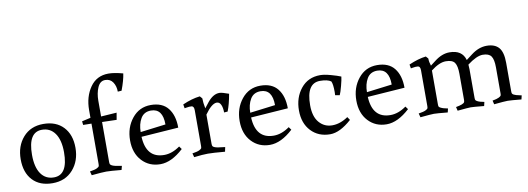

<svg xmlns="http://www.w3.org/2000/svg" viewBox="-58 -1068 3947 1434"><g transform="rotate(-10 1915.5 -351.0)"><path d="M247 16Q150 16 96 -42Q42 -100 42 -200.5Q42 -301 99.5 -366.5Q157 -432 253.5 -432Q350 -432 405 -373.5Q460 -315 460 -215.5Q460 -116 402 -50Q344 16 247 16ZM131 -219Q131 -125 166 -75Q201 -25 264 -25Q370 -25 370 -197Q370 -290 334.5 -340.5Q299 -391 236 -391Q131 -391 131 -219Z M609 -474Q609 -575 658.5 -646.5Q708 -718 798 -718Q841 -718 908 -700Q901 -649 873 -575L844 -573Q844 -615 824 -645Q804 -675 765.5 -675Q727 -675 708 -631.5Q689 -588 689 -531V-412L808 -420L799 -367L689 -370V-67Q689 -54 692 -49Q695 -44 704 -39Q721 -30 764 -24L778 -22L770 8Q685 0 655.5 0Q626 0 544 8L536 -22Q575 -28 589.5 -35.5Q604 -43 606.5 -48Q609 -53 609 -66V-372L546 -373L543 -401L609 -416Z M1104 -47Q1164 -47 1224 -90L1240 -68Q1149 16 1064.5 16Q980 16 925.5 -42.5Q871 -101 871 -198Q871 -295 926 -363.5Q981 -432 1068.5 -432Q1156 -432 1199 -377.5Q1242 -323 1242 -230L960 -210Q968 -47 1104 -47ZM1063 -391Q1010 -391 985 -348.5Q960 -306 960 -246L1152 -270Q1152 -391 1063 -391Z M1557 -364Q1519 -364 1466 -289V-67Q1466 -54 1470 -48.5Q1474 -43 1485 -39Q1502 -32 1547 -28L1562 -26L1555 8Q1465 0 1426 0Q1387 0 1321 8L1313 -22Q1352 -28 1366.5 -35.5Q1381 -43 1383.5 -48Q1386 -53 1386 -66V-336Q1386 -366 1369 -369Q1352 -371 1325 -366L1314 -364L1309 -394Q1379 -425 1441 -432L1457 -414Q1457 -382 1466 -337L1499 -379Q1542 -432 1589 -432Q1609 -432 1660 -413Q1646 -334 1626 -284L1599 -282Q1599 -318 1588.5 -341Q1578 -364 1557 -364Z M1935 -47Q1995 -47 2055 -90L2071 -68Q1980 16 1895.5 16Q1811 16 1756.5 -42.5Q1702 -101 1702 -198Q1702 -295 1757 -363.5Q1812 -432 1899.5 -432Q1987 -432 2030 -377.5Q2073 -323 2073 -230L1791 -210Q1799 -47 1935 -47ZM1894 -391Q1841 -391 1816 -348.5Q1791 -306 1791 -246L1983 -270Q1983 -391 1894 -391Z M2438 -265Q2439 -275 2439 -289Q2439 -349 2428 -371Q2401 -390 2345 -390Q2241 -390 2241 -223Q2241 -137 2280 -92Q2319 -47 2379 -47Q2439 -47 2499 -88L2515 -64Q2426 16 2352 16Q2263 16 2207.5 -43Q2152 -102 2152 -199.5Q2152 -297 2206.5 -364.5Q2261 -432 2353 -432Q2384 -432 2433 -418.5Q2482 -405 2508 -394Q2506 -373 2493.5 -325.5Q2481 -278 2472 -259Z M2820 -47Q2880 -47 2940 -90L2956 -68Q2865 16 2780.5 16Q2696 16 2641.5 -42.5Q2587 -101 2587 -198Q2587 -295 2642 -363.5Q2697 -432 2784.5 -432Q2872 -432 2915 -377.5Q2958 -323 2958 -230L2676 -210Q2684 -47 2820 -47ZM2779 -391Q2726 -391 2701 -348.5Q2676 -306 2676 -246L2868 -270Q2868 -391 2779 -391Z M3334 -432Q3430 -432 3452 -353L3498 -388Q3555 -432 3616 -432Q3677 -432 3707.5 -397.5Q3738 -363 3738 -281V-66Q3738 -53 3740.5 -48Q3743 -43 3752 -38Q3764 -31 3800 -24L3810 -22L3803 8Q3721 0 3699.5 0Q3678 0 3596 8L3589 -21Q3623 -27 3637.5 -34.5Q3652 -42 3654.5 -47Q3657 -52 3657 -64V-261Q3657 -321 3639.5 -346Q3622 -371 3575.5 -371Q3529 -371 3458 -317Q3460 -295 3460 -281V-66Q3460 -53 3462.5 -48Q3465 -43 3474 -38Q3492 -28 3527 -22L3520 8Q3438 0 3419.5 0Q3401 0 3319 8L3312 -21Q3369 -31 3377 -46Q3380 -51 3380 -64V-261Q3380 -321 3362.5 -346Q3345 -371 3295.5 -371Q3246 -371 3182 -321V-64Q3182 -51 3184.5 -46.5Q3187 -42 3197 -37Q3216 -27 3251 -21L3244 8Q3162 0 3140.5 0Q3119 0 3037 8L3029 -22Q3068 -28 3082.5 -35.5Q3097 -43 3099.5 -48Q3102 -53 3102 -66V-336Q3102 -366 3085 -369Q3068 -371 3041 -366L3030 -364L3025 -394Q3096 -425 3155 -432L3171 -414Q3171 -388 3181 -358L3219 -387Q3276 -432 3334 -432Z"/></g></svg>

Font: Buenard
Style: Regular
Weight: 400
Designer: Gustavo Ibarra
Foundry: FontFuror
Version: Version 1.001 2011